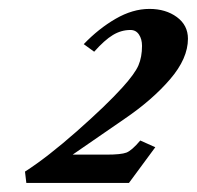

<svg xmlns="http://www.w3.org/2000/svg" viewBox="-20 -664 442 431"><path d="M39.1 -253.4 36.1 -278.8Q86.4 -311 153.1 -369.9Q219.7 -428.7 254.9 -467.8Q282.7 -498.5 290.8 -517.3Q298.8 -536.1 298.8 -561Q298.8 -576.2 292 -586.4Q285.2 -596.7 272.9 -596.7Q252 -596.7 233.4 -585.4Q214.8 -574.2 191.4 -547.9L168 -564.9Q201.2 -599.6 239.5 -621.8Q277.8 -644 315.4 -644Q352.1 -644 377 -625.7Q401.9 -607.4 401.9 -577.1Q401.9 -532.7 361.8 -486.1Q321.8 -439.5 259.3 -397L143.1 -316.9H219.2Q252 -316.9 263.9 -321.5Q275.9 -326.2 294.9 -348.6L328.6 -333.5L269.5 -253.4Z"/></svg>

Font: Elstob 10pt
Style: Bold Italic
Weight: 700
Italic angle: -20°
Designer: Peter S. Baker
Version: Version 1.015